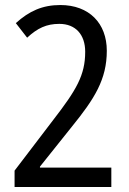

<svg xmlns="http://www.w3.org/2000/svg" viewBox="-20 -744 512 764"><path d="M423 0V-77H139V-81L266 -240C356 -351 405 -428 405 -542C405 -651 335 -724 220 -724C149 -724 96 -700 43 -652L88 -594C129 -632 165 -649 216 -649C281 -649 319 -606 319 -538C319 -445 284 -386 192 -267L38 -65V0Z"/></svg>

Font: Noto Sans Gujarati Condensed
Style: Regular
Weight: 400
Width: 3
Designer: Jelle Bosma - Monotype Design Team, Universal Thirst
Foundry: Monotype Imaging Inc.
Version: Version 2.106